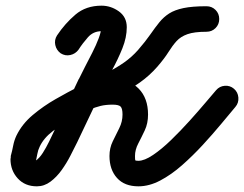

<svg xmlns="http://www.w3.org/2000/svg" viewBox="-20 -612 861 677"><path d="M236 -249Q229 -266 236 -283.5Q243 -301 261 -308Q290 -320 317 -326.5Q344 -333 377 -333Q436 -333 469 -299.5Q502 -266 502 -208Q502 -177 490.5 -152.5Q479 -128 467.5 -106Q456 -84 456 -62Q456 -49 457 -47Q458 -45 468 -45Q489 -45 519.5 -65.5Q550 -86 583.5 -118.5Q617 -151 648.5 -186Q680 -221 704.5 -250Q729 -279 742 -294Q742 -294 742 -294Q742 -294 742 -294Q754 -308 772.5 -309.5Q791 -311 805 -299Q819 -287 820.5 -268Q822 -249 810 -235Q789 -210 759.5 -174.5Q730 -139 695 -101Q660 -63 622 -29.5Q584 4 545 24.5Q506 45 468 45Q419 45 392.5 15.5Q366 -14 366 -62Q366 -90 377.5 -113.5Q389 -137 400.5 -160Q412 -183 412 -208Q412 -229 405.5 -236Q399 -243 377 -243Q353 -243 334.5 -238.5Q316 -234 295 -225Q278 -218 261 -225Q244 -232 236 -249ZM257 -437Q246 -422 228 -418Q210 -414 194 -424Q179 -435 175 -453Q171 -471 181 -487Q209 -529 246 -560.5Q283 -592 338 -592Q371 -592 399 -572Q427 -552 427 -516Q427 -480 411.5 -441.5Q396 -403 375.5 -365.5Q355 -328 340 -295Q340 -295 340 -295Q340 -295 340 -295Q318 -249 296 -202.5Q274 -156 252 -110Q242 -90 228.5 -63.5Q215 -37 197.5 -12.5Q180 12 158 28.5Q136 45 110 45Q68 45 42.5 17Q17 -11 17 -51Q17 -52 18 -57Q18 -62 18 -62Q23 -80 26.5 -98.5Q30 -117 38 -134Q58 -175 95.5 -206.5Q133 -238 176 -262.5Q219 -287 258 -307Q258 -307 258 -307Q258 -307 258 -307Q258 -307 258 -307Q258 -307 258 -307Q284 -319 309.5 -332Q335 -345 361 -358Q391 -373 418 -392Q445 -411 467 -436Q493 -466 510 -490.5Q527 -515 542 -533.5Q557 -552 576.5 -564.5Q596 -577 627 -583.5Q658 -590 708 -590Q708 -590 708 -590Q708 -590 708 -590Q727 -590 740 -577Q753 -564 753 -545Q753 -526 740 -513Q727 -500 708 -500Q665 -500 641 -491.5Q617 -483 602.5 -467Q588 -451 574 -428.5Q560 -406 535 -377Q507 -345 473 -321Q439 -297 401 -278Q375 -265 349.5 -252Q324 -239 298 -226Q298 -226 298 -226Q298 -226 298 -226Q298 -226 298 -226Q298 -226 298 -226Q271 -212 234.5 -193Q198 -174 166 -149.5Q134 -125 120 -95Q114 -83 111.5 -68.5Q109 -54 106 -41Q106 -40 107 -46Q107 -52 107 -51Q107 -45 107 -45Q107 -45 110 -45Q112 -45 108 -44Q104 -43 104 -44Q119 -54 131 -73Q143 -92 153 -112.5Q163 -133 170 -148Q192 -195 214 -241Q236 -287 258 -334Q258 -334 258 -333Q258 -333 258 -333Q266 -350 279 -375Q292 -400 305.5 -426.5Q319 -453 328 -477Q337 -501 337 -516Q337 -518 337.5 -514Q338 -510 338 -508Q341 -501 343.5 -501.5Q346 -502 338 -502Q309 -502 290 -480.5Q271 -459 257 -437Q257 -437 257 -437Q257 -437 257 -437Z"/></svg>

Font: FRB American Cursive Black
Style: Bold Italic
Weight: 900
Italic angle: -25°
Version: Version 2.0;Modular Font Editor K font №1